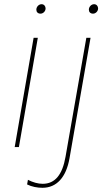

<svg xmlns="http://www.w3.org/2000/svg" viewBox="-20 -700 487 914"><path d="M50 0H70L160 -520H140ZM173 -635C185 -635 197 -646 197 -660C197 -670 190 -680 178 -680C164 -680 153 -667 153 -654C153 -643 160 -635 173 -635ZM182 194C249 194 295 145 311 53L411 -520H391L292 46C277 132 242 175 183 175C161 175 136 168 113 156L109 178C131 189 158 194 182 194ZM423 -635C435 -635 447 -646 447 -660C447 -670 440 -680 428 -680C414 -680 403 -667 403 -654C403 -643 410 -635 423 -635Z"/></svg>

Font: Fixel Display 20240404 Thin
Style: Italic
Weight: 100
Italic angle: -10°
Designer: AlfaBravo + MacPaw
Foundry: Kyrylo Tkachov, Marchela Mozhyna, Serhii Makarenko, Maria Weinstein, Zakhar Kryvoshyya
Version: Version 1.211;Glyphs 3.2 (3225)